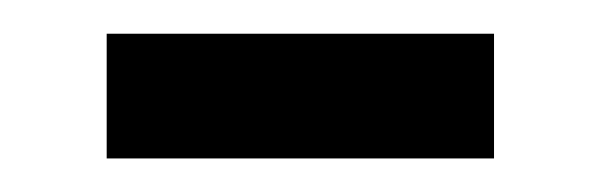

<svg xmlns="http://www.w3.org/2000/svg" viewBox="-20 -298 360 115"><path d="M43.9 -203.1V-277.8H275.9V-203.1Z"/></svg>

Font: BabelStone Ogham Pictish
Style: Regular
Weight: 400
Designer: Andrew West
Foundry: BabelStone
Version: Version 1.02 March 14, 2022